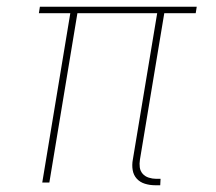

<svg xmlns="http://www.w3.org/2000/svg" viewBox="-20 -540 640 568"><path d="M454 8H438Q423 8 408.5 3.5Q394 -1 384.5 -11.5Q375 -22 372.5 -37Q370 -52 373 -68L445 -501H209L126 0H105L188 -501H95L98 -520H562L559 -501H466L394 -68Q392 -56 393.5 -45Q395 -34 402 -26Q409 -18 420 -14.5Q431 -11 442 -11H455Z"/></svg>

Font: Iosevka Aile Thin Oblique
Style: Regular
Weight: 100
Italic angle: -9°
Designer: Belleve Invis
Foundry: Belleve Invis
Version: Version 31.1.0; ttfautohint (v1.8.4)